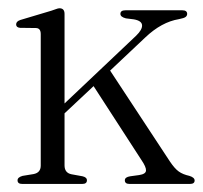

<svg xmlns="http://www.w3.org/2000/svg" viewBox="-20 -456 503 476"><path d="M35 0Q23.5 0 23.5 -9Q23.5 -16.5 36 -20L63.5 -24.5Q81 -28 81 -45.5V-371.5Q81 -386 69.5 -386.5L29.5 -387Q20 -388 20 -395.5Q20 -403 30.5 -406.5L107.5 -429.5Q114 -431.5 119 -433.5Q124 -435.5 127.5 -435.5Q140 -435.5 140 -421.5V-199.5L317.5 -367.5Q333 -382.5 332.2 -393.5Q331.5 -404.5 312 -408L292 -410.5Q278.5 -414 278.5 -421.5Q278.5 -430.5 291 -430.5H432Q444 -430.5 444 -421.5Q444 -417 440.2 -414Q436.5 -411 423.5 -408.5Q380.5 -401.5 340 -363L253 -281L401 -56Q413 -38 423.2 -30.8Q433.5 -23.5 449.5 -20Q462.5 -16 462.5 -8.5Q462.5 0 451 0H301Q289.5 0 289.5 -9Q289.5 -17 303 -19L325 -22Q341.5 -24.5 342 -33.2Q342.5 -42 330.5 -59.5L212 -242.5L140 -175V-46Q140 -27.5 157 -24L184.5 -19Q195.5 -16.5 195.5 -9Q195.5 0 184 0Z"/></svg>

Font: Fraunces 144pt S050 Light
Style: Regular
Weight: 300
Version: Version 1.000; ttfautohint (v1.8.3)